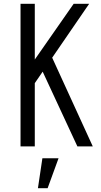

<svg xmlns="http://www.w3.org/2000/svg" viewBox="-20 -770 530 1010"><path d="M387 0 204.5 -393 153 -318V-442.5L367.5 -750H449L254.5 -466.5L468 0ZM88 0V-750H163V0ZM179.5 220 203 62.5H288L230.5 220Z"/></svg>

Font: Mohave Light
Style: Regular
Weight: 400
Version: Version 2.003